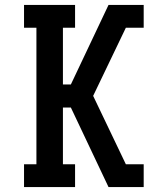

<svg xmlns="http://www.w3.org/2000/svg" viewBox="-20 -755 640 775"><path d="M77 0V-92H127V-643H77V-735H283V-643H234V-414H266L418 -735H560V-643H488L356 -368L488 -92H560V0H418L266 -321H234V-92H283V0Z"/></svg>

Font: Iosevka Curly Slab SmBdEx
Style: Regular
Weight: 600
Width: 7
Monospace: yes
Designer: Belleve Invis
Foundry: Belleve Invis
Version: Version 11.1.0; ttfautohint (v1.8.3)